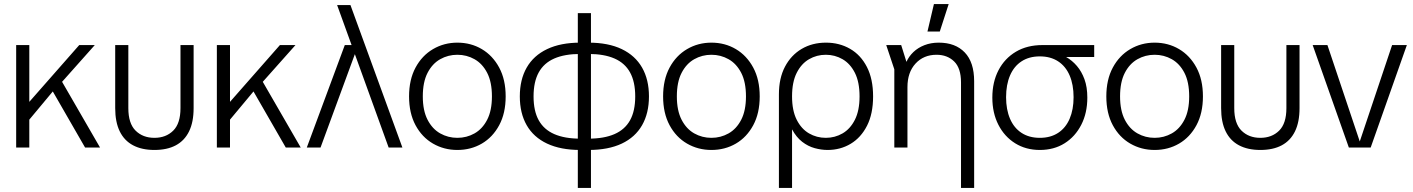

<svg xmlns="http://www.w3.org/2000/svg" viewBox="-20 -730 6991 950"><path d="M90 -96V-226H125L372 -507H449L271 -307L255 -294ZM60 0V-507H125V0ZM401 0 226 -304 274 -348 475 0Z M744 12Q682 12 638.5 -11Q595 -34 572.5 -80Q550 -126 550 -195V-507H615V-195Q615 -119 651 -83.5Q687 -48 744 -48Q801 -48 837 -83.5Q873 -119 873 -195V-507H938V-195Q938 -126 915.5 -80Q893 -34 850 -11Q807 12 744 12Z M1083 -96V-226H1118L1365 -507H1442L1264 -307L1248 -294ZM1053 0V-507H1118V0ZM1394 0 1219 -304 1267 -348 1468 0Z M1903 0 1729 -481 1724 -495 1648 -705H1714L1971 0ZM1498 0 1686 -507H1760L1758 -476H1741L1566 0Z M2243 12Q2177 12 2122.5 -19.5Q2068 -51 2036 -110.5Q2004 -170 2004 -253Q2004 -336 2036 -395.5Q2068 -455 2122.5 -487Q2177 -519 2243 -519Q2310 -519 2364 -487Q2418 -455 2450 -395.5Q2482 -336 2482 -253Q2482 -170 2450 -110.5Q2418 -51 2364 -19.5Q2310 12 2243 12ZM2243 -48Q2289 -48 2328 -70Q2367 -92 2390.5 -137.5Q2414 -183 2414 -253Q2414 -324 2390.5 -369.5Q2367 -415 2328 -437Q2289 -459 2243 -459Q2197 -459 2158 -437Q2119 -415 2095.5 -369.5Q2072 -324 2072 -253Q2072 -183 2095.5 -137.5Q2119 -92 2158 -70Q2197 -48 2243 -48Z M2851 12Q2754 12 2687 -19.5Q2620 -51 2586 -110.5Q2552 -170 2552 -253Q2552 -336 2586 -395.5Q2620 -455 2687 -487Q2754 -519 2851 -519H2892Q2990 -519 3056.5 -487Q3123 -455 3157 -395.5Q3191 -336 3191 -253Q3191 -170 3157 -110.5Q3123 -51 3056.5 -19.5Q2990 12 2892 12ZM2839 200V-6V-27V-485V-498V-665H2904V-498V-482V-25V-6V200ZM2851 -44H2892Q2969 -44 3020.5 -66.5Q3072 -89 3097.5 -135Q3123 -181 3123 -253Q3123 -325 3097.5 -371.5Q3072 -418 3020.5 -440.5Q2969 -463 2892 -463H2851Q2774 -463 2722.5 -440.5Q2671 -418 2645.5 -371.5Q2620 -325 2620 -253Q2620 -181 2645.5 -135Q2671 -89 2722.5 -66.5Q2774 -44 2851 -44Z M3500 12Q3434 12 3379.5 -19.5Q3325 -51 3293 -110.5Q3261 -170 3261 -253Q3261 -336 3293 -395.5Q3325 -455 3379.5 -487Q3434 -519 3500 -519Q3567 -519 3621 -487Q3675 -455 3707 -395.5Q3739 -336 3739 -253Q3739 -170 3707 -110.5Q3675 -51 3621 -19.5Q3567 12 3500 12ZM3500 -48Q3546 -48 3585 -70Q3624 -92 3647.5 -137.5Q3671 -183 3671 -253Q3671 -324 3647.5 -369.5Q3624 -415 3585 -437Q3546 -459 3500 -459Q3454 -459 3415 -437Q3376 -415 3352.5 -369.5Q3329 -324 3329 -253Q3329 -183 3352.5 -137.5Q3376 -92 3415 -70Q3454 -48 3500 -48Z M3834 200V-263Q3834 -343 3864 -400Q3894 -457 3946.5 -488Q3999 -519 4067 -519Q4133 -519 4186 -488.5Q4239 -458 4269.5 -398.5Q4300 -339 4300 -253Q4300 -167 4270 -108Q4240 -49 4189 -18.5Q4138 12 4075 12Q4044 12 4011 3Q3978 -6 3949 -28.5Q3920 -51 3899 -90V200ZM4066 -48Q4111 -48 4149 -70Q4187 -92 4210 -137.5Q4233 -183 4233 -253Q4233 -324 4210 -369.5Q4187 -415 4149 -437Q4111 -459 4066 -459Q4021 -459 3983 -437Q3945 -415 3922 -369.5Q3899 -324 3899 -253Q3899 -183 3922 -137.5Q3945 -92 3983 -70Q4021 -48 4066 -48Z M4735 200V-322Q4735 -393 4701 -426Q4667 -459 4614 -459Q4550 -459 4510 -415.5Q4470 -372 4470 -299V0H4405V-387L4365 -507H4439L4465 -424Q4477 -451 4499.5 -472.5Q4522 -494 4554 -506.5Q4586 -519 4625 -519Q4707 -519 4753.5 -470.5Q4800 -422 4800 -328V200ZM4569 -574 4601 -710H4674L4630 -574Z M5125 12Q5056 12 5003 -21Q4950 -54 4920 -112.5Q4890 -171 4890 -247Q4890 -324 4920.5 -382.5Q4951 -441 5006.5 -474Q5062 -507 5138 -507H5394V-448H5255Q5285 -431 5308.5 -403.5Q5332 -376 5346 -337.5Q5360 -299 5360 -247Q5360 -171 5330 -112.5Q5300 -54 5247.5 -21Q5195 12 5125 12ZM5125 -48Q5178 -48 5215.5 -72.5Q5253 -97 5272.5 -142.5Q5292 -188 5292 -249Q5292 -311 5272.5 -356.5Q5253 -402 5215.5 -426.5Q5178 -451 5125 -451Q5072 -451 5034.5 -426.5Q4997 -402 4977.5 -356.5Q4958 -311 4958 -249Q4958 -188 4977.5 -142.5Q4997 -97 5034.5 -72.5Q5072 -48 5125 -48Z M5693 12Q5627 12 5572.5 -19.5Q5518 -51 5486 -110.5Q5454 -170 5454 -253Q5454 -336 5486 -395.5Q5518 -455 5572.5 -487Q5627 -519 5693 -519Q5760 -519 5814 -487Q5868 -455 5900 -395.5Q5932 -336 5932 -253Q5932 -170 5900 -110.5Q5868 -51 5814 -19.5Q5760 12 5693 12ZM5693 -48Q5739 -48 5778 -70Q5817 -92 5840.5 -137.5Q5864 -183 5864 -253Q5864 -324 5840.5 -369.5Q5817 -415 5778 -437Q5739 -459 5693 -459Q5647 -459 5608 -437Q5569 -415 5545.5 -369.5Q5522 -324 5522 -253Q5522 -183 5545.5 -137.5Q5569 -92 5608 -70Q5647 -48 5693 -48Z M6216 12Q6154 12 6110.5 -11Q6067 -34 6044.5 -80Q6022 -126 6022 -195V-507H6087V-195Q6087 -119 6123 -83.5Q6159 -48 6216 -48Q6273 -48 6309 -83.5Q6345 -119 6345 -195V-507H6410V-195Q6410 -126 6387.5 -80Q6365 -34 6322 -11Q6279 12 6216 12Z M6654 0 6475 -507H6548L6708 -30L6868 -507H6941L6762 0Z"/></svg>

Font: TikTok Sans Light
Style: Regular
Weight: 300
Version: Version 4.000